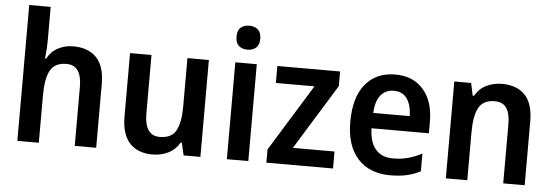

<svg xmlns="http://www.w3.org/2000/svg" viewBox="-50 -910 3082 1070"><g transform="rotate(5 1491.5 -375.0)"><path d="M194 -577Q194 -548 192 -518.5Q190 -489 187 -471H194Q216 -512 254.5 -532Q293 -552 339 -552Q423 -552 469 -504Q515 -456 515 -357V0H395V-330Q395 -451 310 -451Q244 -451 219 -404.5Q194 -358 194 -266V0H74V-760H194Z M1098 -542V0H1004L988 -70H982Q958 -29 918 -9.5Q878 10 831 10Q747 10 702 -39.5Q657 -89 657 -189V-542H777V-215Q777 -91 862 -91Q929 -91 953.5 -137Q978 -183 978 -271V-542Z M1307 -752Q1336 -752 1354.5 -736Q1373 -720 1373 -685Q1373 -650 1354.5 -634Q1336 -618 1307 -618Q1277 -618 1258.5 -634Q1240 -650 1240 -685Q1240 -721 1258.5 -736.5Q1277 -752 1307 -752ZM1366 -542V0H1246V-542Z M1840 0H1467V-74L1697 -447H1481V-542H1832V-460L1607 -95H1840Z M2140 -552Q2241 -552 2298 -486Q2355 -420 2355 -308V-242H2034Q2036 -165 2070 -125Q2104 -85 2167 -85Q2213 -85 2250.5 -95Q2288 -105 2329 -126V-27Q2292 -8 2252 1Q2212 10 2160 10Q2044 10 1978.5 -62Q1913 -134 1913 -267Q1913 -406 1974 -479Q2035 -552 2140 -552ZM2140 -461Q2095 -461 2067.5 -428.5Q2040 -396 2036 -328H2240Q2240 -386 2215.5 -423.5Q2191 -461 2140 -461Z M2738 -552Q2820 -552 2866 -504.5Q2912 -457 2912 -357V0H2792V-330Q2792 -390 2771.5 -421Q2751 -452 2706 -452Q2641 -452 2616 -406Q2591 -360 2591 -267V0H2471V-542H2565L2580 -472H2587Q2611 -514 2651.5 -533Q2692 -552 2738 -552Z"/></g></svg>

Font: Noto Sans Telugu SemiCondensed SemiBold
Style: Regular
Weight: 600
Width: 4
Designer: Jelle Bosma - Monotype Design Team
Foundry: Monotype Imaging Inc.
Version: Version 2.005; ttfautohint (v1.8.4.7-5d5b)